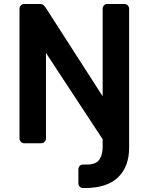

<svg xmlns="http://www.w3.org/2000/svg" viewBox="-20 -720 747 965"><path d="M398 225Q387 225 380.5 218Q374 211 374 201V131Q374 121 380.5 114Q387 107 398 107H416Q463 107 479.5 82Q496 57 496 19V-20L211 -454V-24Q211 -14 204 -7Q197 0 186 0H102Q92 0 85 -7Q78 -14 78 -24V-675Q78 -686 85 -693Q92 -700 102 -700H179Q193 -700 199.5 -693.5Q206 -687 208 -684L496 -236V-675Q496 -686 502.5 -693Q509 -700 520 -700H604Q615 -700 622 -693Q629 -686 629 -675V23Q629 117 573.5 171Q518 225 407 225Z"/></svg>

Font: Rubik Medium
Style: Regular
Weight: 500
Designer: Hubert and Fischer
Foundry: Hubert and Fischer
Version: Version 2.300; ttfautohint (v1.8.4.7-5d5b);gftools[0.9.30]